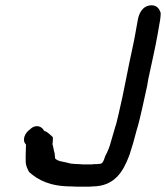

<svg xmlns="http://www.w3.org/2000/svg" viewBox="-20 -686 626 724"><path d="M78 -141C78 -123 76 -99 77 -76C77 -61 85 -46 90 -37C124 -7 168 17 250 17C261 18 275 18 285 18H306C314 18 319 18 330 17C412 16 444 -39 466 -96V-97C467 -100 467 -100 468 -101C477 -128 487 -162 495 -194C511 -246 522 -307 535 -363L539 -387C551 -445 565 -502 575 -560L584 -612C585 -619 586 -629 586 -637C583 -646 576 -666 552 -666C517 -666 504 -634 500 -613L489 -552C487 -540 484 -526 481 -512C462 -427 447 -338 427 -255C422 -237 420 -222 415 -209L399 -154C393 -131 386 -114 377 -98C370 -76 366 -68 355 -68H354C347 -67 340 -67 335 -67H333C329 -66 327 -66 321 -66H299C293 -66 287 -66 281 -67H279C269 -67 259 -68 248 -69H247C246 -69 238 -72 227 -74L208 -78C200 -80 194 -83 188 -88C188 -91 187 -100 186 -108C182 -120 182 -129 178 -142C179 -152 180 -161 179 -169C172 -176 165 -182 157 -188L146 -193C139 -209 115 -220 93 -198C75 -186 61 -158 78 -141Z"/></svg>

Font: Scribbler
Style: BlkIta
Weight: 900
Designer: Mew Too
Foundry: Cannot Into Space Fonts
Version: Version 1.001